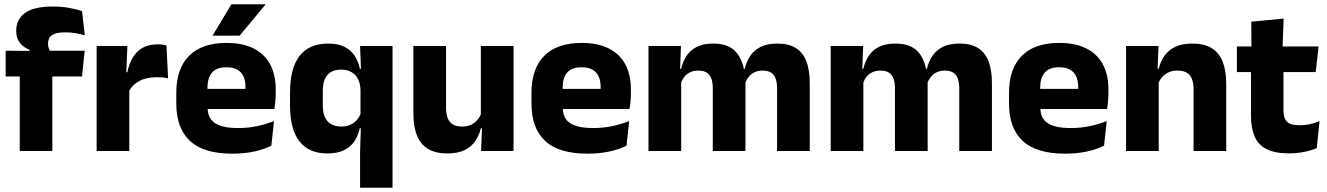

<svg xmlns="http://www.w3.org/2000/svg" viewBox="-20 -707 6212 899"><path d="M228 -676.5Q268.5 -676.5 303.2 -670.2Q338 -664 364 -655L377 -542Q357 -547.5 334.5 -551.5Q312 -555.5 285.5 -555.5Q254 -555.5 236.2 -548.8Q218.5 -542 211.8 -530.2Q205 -518.5 205 -502V-501Q205 -489 208.8 -479.5Q212.5 -470 217.5 -461.5L118.5 -458V-473.5Q92.5 -483.5 74.2 -505Q56 -526.5 56 -561V-563.5Q56 -617 97.8 -646.8Q139.5 -676.5 228 -676.5ZM72.5 0V-426.5H225V0ZM6.5 -349V-469.5L138.5 -468.5L196.5 -469.5H376.5L364 -349Z M582.5 -276 540.5 -369H576.5Q588.5 -430 623.2 -464.8Q658 -499.5 721.5 -499.5Q732.5 -499.5 741.8 -498Q751 -496.5 759.5 -494.5L767 -340Q756.5 -343 742.5 -344.2Q728.5 -345.5 714 -345.5Q665 -345.5 631.5 -327.2Q598 -309 582.5 -276ZM432.5 0V-491.5H576.5L570 -334.5L585.5 -332.5V0Z M1067.5 12.5Q933.5 12.5 869.5 -47.2Q805.5 -107 805.5 -221.5V-272.5Q805.5 -385.5 865.5 -445.8Q925.5 -506 1040 -506Q1117 -506 1168.2 -479.8Q1219.5 -453.5 1245.2 -405Q1271 -356.5 1271 -288.5V-272Q1271 -253 1269.2 -233.2Q1267.5 -213.5 1264.5 -196.5H1126.5Q1128.5 -225.5 1129 -251.2Q1129.5 -277 1129.5 -298Q1129.5 -328.5 1120 -349.2Q1110.5 -370 1090.8 -381Q1071 -392 1040 -392Q994 -392 972.8 -367.2Q951.5 -342.5 951.5 -297V-252L952.5 -235.5V-200.5Q952.5 -181.5 958.8 -164.5Q965 -147.5 980.8 -134.8Q996.5 -122 1024.2 -114.8Q1052 -107.5 1095 -107.5Q1140.5 -107.5 1182.5 -116.2Q1224.5 -125 1263 -140L1250.5 -25Q1216.5 -7.5 1170 2.5Q1123.5 12.5 1067.5 12.5ZM886.5 -196.5V-291H1233.5V-196.5ZM1063.5 -687H1222.5V-685L1102 -540H976V-541.5Z M1512.5 11.5Q1426.5 11.5 1382.2 -45Q1338 -101.5 1338 -213V-273.5Q1338 -387 1382.5 -445Q1427 -503 1517 -503Q1561.5 -503 1591.5 -488.5Q1621.5 -474 1639.5 -447.5Q1657.5 -421 1665 -385H1706.5L1668 -286Q1667 -316.5 1656 -337.5Q1645 -358.5 1625 -369.8Q1605 -381 1577 -381Q1535.5 -381 1513.5 -356.2Q1491.5 -331.5 1491.5 -282.5V-213Q1491.5 -164 1513.8 -139.2Q1536 -114.5 1579 -114.5Q1602.5 -114.5 1620.8 -123Q1639 -131.5 1651.8 -146.5Q1664.5 -161.5 1670.5 -180.5L1707.5 -106.5H1664.5Q1657.5 -73.5 1640 -46.5Q1622.5 -19.5 1591.5 -4Q1560.5 11.5 1512.5 11.5ZM1666 172V5L1670 -127L1668 -150V-348.5L1670.5 -373L1666 -491.5H1818V172Z M2068.5 -491.5V-202.5Q2068.5 -175.5 2075.5 -155.8Q2082.5 -136 2099 -125.2Q2115.5 -114.5 2144 -114.5Q2168 -114.5 2185.8 -123Q2203.5 -131.5 2215.8 -146Q2228 -160.5 2234 -178L2257.5 -106.5H2231.5Q2223.5 -73.5 2205.2 -46.5Q2187 -19.5 2155.2 -4Q2123.5 11.5 2074 11.5Q2019.5 11.5 1984.2 -9.8Q1949 -31 1932.2 -73Q1915.5 -115 1915.5 -178V-491.5ZM2384.5 -491.5V0H2232.5L2237.5 -123L2231.5 -137V-491.5Z M2730.5 12.5Q2596.5 12.5 2532.5 -47.2Q2468.5 -107 2468.5 -221.5V-272.5Q2468.5 -385.5 2528.5 -445.8Q2588.5 -506 2703 -506Q2780 -506 2831.2 -479.8Q2882.5 -453.5 2908.2 -405Q2934 -356.5 2934 -288.5V-272Q2934 -253 2932.2 -233.2Q2930.5 -213.5 2927.5 -196.5H2789.5Q2791.5 -225.5 2792 -251.2Q2792.5 -277 2792.5 -298Q2792.5 -328.5 2783 -349.2Q2773.5 -370 2753.8 -381Q2734 -392 2703 -392Q2657 -392 2635.8 -367.2Q2614.5 -342.5 2614.5 -297V-252L2615.5 -235.5V-200.5Q2615.5 -181.5 2621.8 -164.5Q2628 -147.5 2643.8 -134.8Q2659.5 -122 2687.2 -114.8Q2715 -107.5 2758 -107.5Q2803.5 -107.5 2845.5 -116.2Q2887.5 -125 2926 -140L2913.5 -25Q2879.5 -7.5 2833 2.5Q2786.5 12.5 2730.5 12.5ZM2549.5 -196.5V-291H2896.5V-196.5Z M3618.5 0V-293Q3618.5 -319 3612.2 -337.8Q3606 -356.5 3591.2 -366.5Q3576.5 -376.5 3550.5 -376.5Q3528.5 -376.5 3512 -368.2Q3495.5 -360 3484.5 -345.8Q3473.5 -331.5 3468 -313.5L3453.5 -385H3467Q3475 -418 3492.5 -444.8Q3510 -471.5 3541 -487.2Q3572 -503 3620.5 -503Q3673 -503 3706.2 -482.2Q3739.5 -461.5 3755.5 -420.2Q3771.5 -379 3771.5 -317.5V0ZM3016.5 0V-491.5H3168.5L3163.5 -359L3169.5 -354V0ZM3317.5 0V-293Q3317.5 -319 3311.2 -337.8Q3305 -356.5 3290 -366.5Q3275 -376.5 3249.5 -376.5Q3227 -376.5 3210.5 -368.2Q3194 -360 3183.2 -345.8Q3172.5 -331.5 3167 -313.5L3143.5 -385H3169.5Q3177 -418.5 3194.2 -445Q3211.5 -471.5 3242 -487.2Q3272.5 -503 3319 -503Q3387.5 -503 3422.2 -467.8Q3457 -432.5 3466 -365.5Q3467.5 -355.5 3469 -341Q3470.5 -326.5 3470.5 -315V0Z M4471.5 0V-293Q4471.5 -319 4465.2 -337.8Q4459 -356.5 4444.2 -366.5Q4429.5 -376.5 4403.5 -376.5Q4381.5 -376.5 4365 -368.2Q4348.5 -360 4337.5 -345.8Q4326.5 -331.5 4321 -313.5L4306.5 -385H4320Q4328 -418 4345.5 -444.8Q4363 -471.5 4394 -487.2Q4425 -503 4473.5 -503Q4526 -503 4559.2 -482.2Q4592.5 -461.5 4608.5 -420.2Q4624.5 -379 4624.5 -317.5V0ZM3869.5 0V-491.5H4021.5L4016.5 -359L4022.5 -354V0ZM4170.5 0V-293Q4170.5 -319 4164.2 -337.8Q4158 -356.5 4143 -366.5Q4128 -376.5 4102.5 -376.5Q4080 -376.5 4063.5 -368.2Q4047 -360 4036.2 -345.8Q4025.5 -331.5 4020 -313.5L3996.5 -385H4022.5Q4030 -418.5 4047.2 -445Q4064.5 -471.5 4095 -487.2Q4125.5 -503 4172 -503Q4240.5 -503 4275.2 -467.8Q4310 -432.5 4319 -365.5Q4320.5 -355.5 4322 -341Q4323.5 -326.5 4323.5 -315V0Z M4966.5 12.5Q4832.5 12.5 4768.5 -47.2Q4704.5 -107 4704.5 -221.5V-272.5Q4704.5 -385.5 4764.5 -445.8Q4824.5 -506 4939 -506Q5016 -506 5067.2 -479.8Q5118.5 -453.5 5144.2 -405Q5170 -356.5 5170 -288.5V-272Q5170 -253 5168.2 -233.2Q5166.5 -213.5 5163.5 -196.5H5025.5Q5027.5 -225.5 5028 -251.2Q5028.5 -277 5028.5 -298Q5028.5 -328.5 5019 -349.2Q5009.5 -370 4989.8 -381Q4970 -392 4939 -392Q4893 -392 4871.8 -367.2Q4850.5 -342.5 4850.5 -297V-252L4851.5 -235.5V-200.5Q4851.5 -181.5 4857.8 -164.5Q4864 -147.5 4879.8 -134.8Q4895.5 -122 4923.2 -114.8Q4951 -107.5 4994 -107.5Q5039.5 -107.5 5081.5 -116.2Q5123.5 -125 5162 -140L5149.5 -25Q5115.5 -7.5 5069 2.5Q5022.5 12.5 4966.5 12.5ZM4785.5 -196.5V-291H5132.5V-196.5Z M5568.5 0V-289Q5568.5 -316 5561.5 -335.8Q5554.5 -355.5 5538 -366Q5521.5 -376.5 5493 -376.5Q5469.5 -376.5 5451.5 -368.2Q5433.5 -360 5421.2 -345.8Q5409 -331.5 5403 -313.5L5379.5 -385H5405.5Q5413.5 -418.5 5431.8 -445Q5450 -471.5 5482 -487.2Q5514 -503 5563 -503Q5618 -503 5653 -481.8Q5688 -460.5 5704.8 -418.5Q5721.5 -376.5 5721.5 -313.5V0ZM5252.5 0V-491.5H5404.5L5399.5 -368.5L5405.5 -354V0Z M6014.5 11Q5949 11 5910.2 -8.8Q5871.5 -28.5 5854.5 -68Q5837.5 -107.5 5837.5 -165.5V-440H5989.5V-190Q5989.5 -154 6005.8 -137.2Q6022 -120.5 6066.5 -120.5Q6091 -120.5 6115 -126Q6139 -131.5 6158.5 -140L6145.5 -13.5Q6120 -2.5 6086.8 4.2Q6053.5 11 6014.5 11ZM5771.5 -369.5V-489.5H6154L6140.5 -369.5ZM5839.5 -478.5 5839 -605.5 5990.5 -620 5985 -478.5Z"/></svg>

Font: Anek Tamil
Style: Bold
Weight: 700
Designer: Aadarsh Rajan (Tamil), Yesha Goshar (Latin)
Foundry: Ek Type
Version: Version 1.003